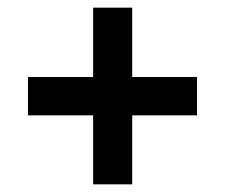

<svg xmlns="http://www.w3.org/2000/svg" viewBox="-20 -586 587 501"><path d="M53 -285V-385H223V-566H325V-385H494V-285H325V-105H223V-285Z"/></svg>

Font: Outfit Medium
Style: Regular
Weight: 500
Designer: Rodrigo Fuenzalida
Foundry: fragTYPE
Version: Version 1.100; ttfautohint (v1.8.4.7-5d5b);gftools[0.9.27]